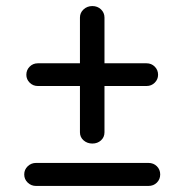

<svg xmlns="http://www.w3.org/2000/svg" viewBox="-20 -682 609 634"><path d="M99 -68Q83 -68 71.5 -79Q60 -90 60 -106Q60 -122 71.5 -133Q83 -144 99 -144H470Q487 -144 498 -133Q509 -122 509 -106Q509 -90 498 -79Q487 -68 470 -68ZM285 -208Q268 -208 256 -218.5Q244 -229 244 -245V-624Q244 -640 256 -651Q268 -662 285 -662Q302 -662 313.5 -651Q325 -640 325 -624V-245Q325 -229 313.5 -218.5Q302 -208 285 -208ZM105 -398Q89 -398 78 -409Q67 -420 67 -435Q67 -451 78 -462Q89 -473 105 -473H464Q480 -473 491 -462Q502 -451 502 -435Q502 -420 491 -409Q480 -398 464 -398Z"/></svg>

Font: National Park
Style: Regular
Weight: 400
Designer: Andrea Herstowski, Ben Hoepner
Version: Version 1.009